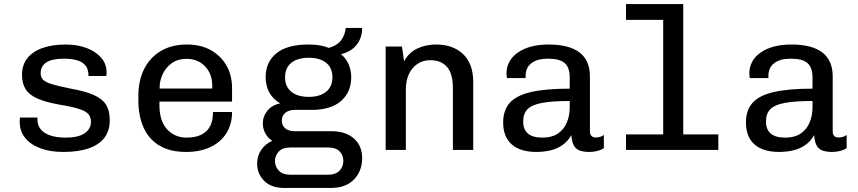

<svg xmlns="http://www.w3.org/2000/svg" viewBox="-20 -741 4240 949"><path d="M292.5 10Q229.5 10 181 -7.6Q132.5 -25.2 105 -58.5Q77.5 -91.8 77.5 -138Q77.5 -140.8 77.5 -146.8Q77.5 -152.8 78.5 -160H165V-149.8Q165 -108 201.5 -84.4Q238 -60.8 305.5 -60.8Q366.8 -60.8 398.1 -82.1Q429.5 -103.5 429.5 -139Q429.5 -162 416.9 -176.9Q404.2 -191.8 370.8 -202.6Q337.2 -213.5 274.2 -223.8Q207.2 -235.5 166.2 -253.4Q125.2 -271.2 107 -299.6Q88.8 -328 88.8 -370.5Q88.8 -420.5 115.6 -453.9Q142.5 -487.2 191.1 -504.1Q239.8 -521 304.8 -521Q362 -521 407.4 -503.9Q452.8 -486.8 479.8 -456.1Q506.8 -425.5 506.8 -383Q506.8 -380.2 506.8 -376.1Q506.8 -372 505 -365.2H417.5Q417.5 -400.8 401 -419.1Q384.5 -437.5 357.1 -444.2Q329.8 -451 296.5 -451Q181 -451 181 -379.2Q181 -359.8 192.9 -347.2Q204.8 -334.8 236.4 -325Q268 -315.2 327.2 -303.5Q399.8 -290.5 442.5 -271.9Q485.2 -253.2 503.9 -223.8Q522.5 -194.2 522.5 -147.2Q522.5 -93.8 495.2 -59Q468 -24.2 416.6 -7.1Q365.2 10 292.5 10Z M900 10Q819.5 10 767 -22Q714.5 -54 689.1 -111.8Q663.8 -169.5 663.8 -245V-266Q663.8 -343.5 692.9 -400.8Q722 -458 775.9 -489.5Q829.8 -521 903.5 -521Q972.8 -521 1022.5 -492.9Q1072.2 -464.8 1099.6 -416.6Q1127 -368.5 1127 -306.5V-238.8H768V-221.8Q768 -142.8 806 -101.8Q844 -60.8 902.2 -60.8Q965.5 -60.8 999.1 -91.8Q1032.8 -122.8 1032.8 -187.5H1127Q1127 -126.5 1098.6 -82Q1070.2 -37.5 1019.5 -13.8Q968.8 10 900 10ZM769 -303.5H1029V-319.2Q1029 -356.8 1013.2 -386.1Q997.5 -415.5 968.9 -432.9Q940.2 -450.2 902 -450.2Q859 -450.2 829.5 -429.1Q800 -408 784.5 -375.4Q769 -342.8 769 -308.5Z M1385.2 188Q1320.5 188 1285.8 153Q1251 118 1251 66.8Q1251 28.8 1271.9 -1.1Q1292.8 -31 1325.8 -45Q1303.8 -59 1291.4 -81.9Q1279 -104.8 1279 -130.8Q1279 -166.2 1301.9 -194.2Q1324.8 -222.2 1365 -230Q1329.2 -250.8 1311.1 -283.9Q1293 -317 1293 -360Q1293 -434.5 1346.5 -477.8Q1400 -521 1504.5 -521Q1566.5 -521 1605 -504.2Q1645.2 -515 1665.4 -541.2Q1685.5 -567.5 1689 -603H1770Q1770 -552.5 1741.4 -518.1Q1712.8 -483.8 1667.2 -474L1667 -471.5Q1690.5 -452.5 1703.2 -423Q1716 -393.5 1716 -360Q1716 -285.8 1665.6 -241.8Q1615.2 -197.8 1519.5 -197.8H1437.5Q1408.2 -197.8 1390.6 -183.8Q1373 -169.8 1373 -145Q1373 -120.2 1390.1 -106.4Q1407.2 -92.5 1436.8 -92.5H1617.8Q1689 -92.5 1729.5 -56.2Q1770 -20 1770 40Q1770 104.8 1729.4 146.4Q1688.8 188 1615 188ZM1413.2 122.5H1602.2Q1638.8 122.5 1657.9 102.9Q1677 83.2 1677 54.2Q1677 26.5 1658.6 7.2Q1640.2 -12 1602.2 -12H1413.2Q1377 -12 1358.1 7.8Q1339.2 27.5 1339.2 55.2Q1339.2 82.2 1358.1 102.4Q1377 122.5 1413.2 122.5ZM1506 -262.2Q1560.5 -262.2 1591.8 -287.4Q1623 -312.5 1623 -359.2Q1623 -406 1591.8 -430.8Q1560.5 -455.5 1506 -455.5Q1451.5 -455.5 1420.2 -430.8Q1389 -406 1389 -359.2Q1389 -312.5 1420.2 -287.4Q1451.5 -262.2 1506 -262.2Z M1886.2 0V-511H1966.8L1977.2 -437.8Q2000.2 -481 2042.2 -501Q2084.2 -521 2135.2 -521Q2218.5 -521 2268.8 -473.9Q2319 -426.8 2319 -334.5V0H2218.5V-306Q2218.5 -377.5 2189.2 -410.5Q2160 -443.5 2107 -443.5Q2070.2 -443.5 2043 -425Q2015.8 -406.5 2000.9 -374.2Q1986 -342 1986 -299.8V0Z M2631 10Q2552 10 2509.5 -27.1Q2467 -64.2 2467 -136Q2467 -195.8 2499.4 -232.5Q2531.8 -269.2 2604.1 -286Q2676.5 -302.8 2796 -302.8V-358.5Q2796 -407.2 2771.2 -429.1Q2746.5 -451 2688.5 -451Q2635.8 -451 2606.9 -428.9Q2578 -406.8 2578 -366.5V-355H2485.5Q2484.2 -370.8 2483.8 -375.9Q2483.2 -381 2483.2 -380.1Q2483.2 -379.2 2483.4 -377Q2483.5 -374.8 2483.5 -376.5Q2483.5 -442.5 2540.4 -481.8Q2597.2 -521 2691.5 -521Q2793 -521 2844.4 -481.8Q2895.8 -442.5 2895.8 -363.2V-92.2Q2895.8 -75.5 2903.8 -68.5Q2911.8 -61.5 2925.2 -61.5Q2947.8 -61.5 2964.8 -73.8V-9Q2952 0 2932.9 5Q2913.8 10 2893.2 10Q2863.2 10 2844.1 2.5Q2825 -5 2815.8 -22.9Q2806.5 -40.8 2804 -73.2Q2786.5 -42 2759.6 -23.6Q2732.8 -5.2 2699.8 2.4Q2666.8 10 2631 10ZM2662 -60.8Q2707.5 -60.8 2737.1 -80.6Q2766.8 -100.5 2781.4 -134.9Q2796 -169.2 2796 -211V-241.8Q2709.5 -241.8 2659.2 -232.4Q2609 -223 2587.5 -201.2Q2566 -179.5 2566 -141Q2566 -101.2 2589.2 -81Q2612.5 -60.8 2662 -60.8Z M3258 0V-642.8H3074.2V-721H3357V0ZM3074.2 0V-76.8H3530.5V0Z M3831 10Q3752 10 3709.5 -27.1Q3667 -64.2 3667 -136Q3667 -195.8 3699.4 -232.5Q3731.8 -269.2 3804.1 -286Q3876.5 -302.8 3996 -302.8V-358.5Q3996 -407.2 3971.2 -429.1Q3946.5 -451 3888.5 -451Q3835.8 -451 3806.9 -428.9Q3778 -406.8 3778 -366.5V-355H3685.5Q3684.2 -370.8 3683.8 -375.9Q3683.2 -381 3683.2 -380.1Q3683.2 -379.2 3683.4 -377Q3683.5 -374.8 3683.5 -376.5Q3683.5 -442.5 3740.4 -481.8Q3797.2 -521 3891.5 -521Q3993 -521 4044.4 -481.8Q4095.8 -442.5 4095.8 -363.2V-92.2Q4095.8 -75.5 4103.8 -68.5Q4111.8 -61.5 4125.2 -61.5Q4147.8 -61.5 4164.8 -73.8V-9Q4152 0 4132.9 5Q4113.8 10 4093.2 10Q4063.2 10 4044.1 2.5Q4025 -5 4015.8 -22.9Q4006.5 -40.8 4004 -73.2Q3986.5 -42 3959.6 -23.6Q3932.8 -5.2 3899.8 2.4Q3866.8 10 3831 10ZM3862 -60.8Q3907.5 -60.8 3937.1 -80.6Q3966.8 -100.5 3981.4 -134.9Q3996 -169.2 3996 -211V-241.8Q3909.5 -241.8 3859.2 -232.4Q3809 -223 3787.5 -201.2Q3766 -179.5 3766 -141Q3766 -101.2 3789.2 -81Q3812.5 -60.8 3862 -60.8Z"/></svg>

Font: Chivo Mono Medium
Style: Regular
Weight: 500
Monospace: yes
Designer: Hector Gatti
Foundry: Omnibus-Type
Version: Version 1.008